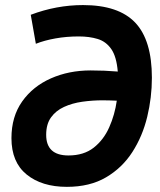

<svg xmlns="http://www.w3.org/2000/svg" viewBox="-20 -723 626 753"><path d="M242.2 9.8Q144 9.8 84.5 -38.6Q24.9 -86.9 24.9 -181.2Q24.9 -265.6 66.9 -325Q108.9 -384.3 179.4 -415.5Q250 -446.8 335.4 -446.8Q389.6 -446.8 441.9 -442.4Q437 -501 416.5 -530.5Q396 -560.1 363.3 -570.1Q330.6 -580.1 289.1 -580.1Q240.7 -580.1 197.3 -572.3Q153.8 -564.5 120.6 -551.3L100.6 -665Q201.2 -703.1 305.7 -703.1Q444.8 -703.1 510.3 -634.3Q575.7 -565.4 575.7 -418Q575.7 -340.8 557.4 -264.9Q539.1 -189 499.3 -127Q459.5 -64.9 396 -27.6Q332.5 9.8 242.2 9.8ZM438 -328.1Q426.3 -328.6 411.6 -329.1Q397 -329.6 382.8 -329.6Q342.3 -329.6 302.7 -324Q263.2 -318.4 231.2 -303.7Q199.2 -289.1 180.2 -262.7Q161.1 -236.3 161.1 -194.3Q161.1 -113.3 248.5 -113.3Q308.6 -113.3 347.7 -144Q386.7 -174.8 408.4 -223.9Q430.2 -272.9 438 -328.1Z"/></svg>

Font: Cascadia Mono
Style: Bold Italic
Weight: 700
Italic angle: -10°
Monospace: yes
Designer: Aaron Bell
Foundry: Saja Typeworks
Version: Version 2404.023; ttfautohint (v1.8.4)